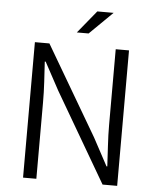

<svg xmlns="http://www.w3.org/2000/svg" viewBox="-57 -880 750 928"><g transform="rotate(5 318.5 -416.0)"><path d="M89.8 0V-657.2H160.2L414.6 -223.6L486.8 -89.4H490.7Q488.3 -138.7 485.1 -189.9Q481.9 -241.2 481.9 -291.5V-657.2H546.4V0H475.6L222.2 -434.1L149.9 -567.9H145.5Q148.4 -519 151.4 -469.7Q154.3 -420.4 154.3 -370.1V0ZM287.6 -721.7 377.4 -831.5H456.5L344.7 -721.7Z"/></g></svg>

Font: Varta Light Light
Style: Regular
Weight: 300
Version: Version 1.004